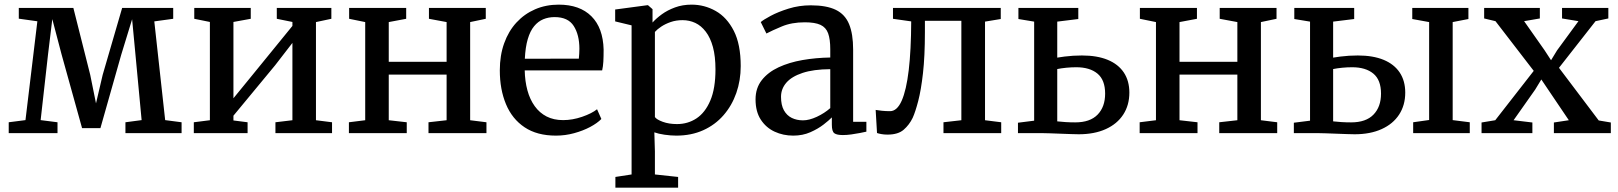

<svg xmlns="http://www.w3.org/2000/svg" viewBox="-20 -588 7144 848"><path d="M18.5 0V-48L92.5 -57.5L145 -494L63 -505.5V-553H304L378.5 -257.5L404 -131.5L433.5 -257.5L519.5 -553H745V-505L661.5 -493.5L709.5 -57.5L782 -48V0H534V-48L605.5 -57.5L578.5 -344.5L563.5 -503L515.5 -346.5L423.5 -22H342.5L252 -347.5L211 -503.5L192 -346.5L159.5 -57.5L234 -48V0Z M836 0V-48L907 -57V-491L838 -505V-553H1087.5V-505L1011 -491V-154L1082.5 -241.5L1271.5 -473.5V-491L1202.5 -505V-553H1443.5V-505L1375.5 -490.5V-57L1446.5 -48V0H1196.5V-48L1271.5 -57V-398.5L1195 -299.5L1011 -77V-56L1073.5 -48V0Z M1521 0V-48L1593 -57V-490.5L1522 -505V-553H1774V-505L1697 -490.5V-315H1952.5V-490.5L1874.5 -505V-553H2125.5V-505L2056.5 -490.5V-57L2128.5 -48V0H1872.5V-48L1952.5 -57V-258.5H1697V-57L1776.5 -48V0Z M2435.5 11Q2352 11 2297 -25.8Q2242 -62.5 2214.8 -127.8Q2187.5 -193 2187.5 -277.5Q2187.5 -343.5 2206.8 -397Q2226 -450.5 2261 -488.5Q2296 -526.5 2343.5 -547Q2391 -567.5 2447.5 -567.5Q2540.5 -567.5 2592 -516.2Q2643.5 -465 2646 -369Q2646 -338.5 2644.8 -316.2Q2643.5 -294 2639.5 -277H2297.5Q2298.5 -229 2309.5 -188.8Q2320.5 -148.5 2341.8 -119Q2363 -89.5 2394.2 -73.5Q2425.5 -57.5 2467 -57.5Q2508.5 -57.5 2551.2 -72.2Q2594 -87 2617 -105.5L2636 -62.5Q2618 -44 2586.5 -27.2Q2555 -10.5 2515.8 0.2Q2476.5 11 2435.5 11ZM2298 -328.5 2536.5 -329Q2537.5 -337.5 2538.2 -350.2Q2539 -363 2539 -372.5Q2539 -434 2514 -473.2Q2489 -512.5 2429.5 -512.5Q2402.5 -512.5 2379.5 -503Q2356.5 -493.5 2339 -472.2Q2321.5 -451 2311 -415.5Q2300.5 -380 2298 -328.5Z M2698 241V193.5L2769.5 182.5V-476L2697 -493.5V-546L2839 -565H2842L2862 -547.5V-488.5Q2878 -506.5 2903 -524.8Q2928 -543 2961.2 -555.2Q2994.5 -567.5 3034.5 -567.5Q3091.5 -567.5 3141 -539.5Q3190.5 -511.5 3221 -451.8Q3251.5 -392 3251.5 -296Q3251.5 -233 3232 -177.2Q3212.5 -121.5 3175.5 -79Q3138.5 -36.5 3085.8 -12.8Q3033 11 2967 11Q2942.5 11 2915 7Q2887.5 3 2870 -3.5L2872.5 80.5V182.5L2975 193.5V241ZM2970 -40Q3018 -40 3056.2 -65.2Q3094.5 -90.5 3117.2 -143.8Q3140 -197 3140 -281.5Q3140 -339 3128.8 -380.2Q3117.5 -421.5 3097.2 -448Q3077 -474.5 3050.8 -486.8Q3024.5 -499 2994.5 -499Q2966.5 -499 2942.5 -490.8Q2918.5 -482.5 2900.5 -470.5Q2882.5 -458.5 2872.5 -447V-71Q2880 -60 2907.2 -50Q2934.5 -40 2970 -40Z M3483.5 11Q3439 11 3401.2 -6.5Q3363.5 -24 3340.2 -59.5Q3317 -95 3317 -149Q3317 -199 3344.5 -234Q3372 -269 3418.8 -290.8Q3465.5 -312.5 3524.5 -322.8Q3583.5 -333 3647 -334V-370.5Q3647 -415 3637.5 -441Q3628 -467 3603.8 -478.2Q3579.5 -489.5 3534.5 -489.5Q3476.5 -489.5 3433 -471.2Q3389.5 -453 3365 -440L3340 -490.5Q3350.5 -500 3383.5 -517.8Q3416.5 -535.5 3463 -550Q3509.5 -564.5 3561 -564.5Q3630.5 -564.5 3671.5 -544.5Q3712.5 -524.5 3730.2 -481.2Q3748 -438 3748 -369V-50H3806.5V-6.5Q3795.5 -4 3777.5 -0.5Q3759.5 3 3739.5 5.8Q3719.5 8.5 3702.5 8.5Q3676 8.5 3665 0.5Q3654 -7.5 3654 -37V-69.5Q3642 -57 3617.5 -38Q3593 -19 3559 -4Q3525 11 3483.5 11ZM3526.5 -56.5Q3554 -56.5 3587.8 -72.2Q3621.5 -88 3647 -110.5V-282.5Q3573 -282 3524.8 -266Q3476.5 -250 3453 -222.8Q3429.5 -195.5 3429.5 -160.5Q3429.5 -124 3442.2 -101Q3455 -78 3477 -67.2Q3499 -56.5 3526.5 -56.5Z M3899.5 6.5Q3884.5 6.5 3872.5 4.2Q3860.5 2 3853.5 -0.5L3847.5 -102.5Q3858 -100.5 3875 -98.8Q3892 -97 3911 -97Q3942 -97 3962.5 -143.2Q3983 -189.5 3993.5 -277.8Q4004 -366 4004.5 -493.5L3924 -505V-553H4400V-504L4330.5 -492.5V-57L4402 -48V0H4147V-48L4226 -57V-496H4065V-447Q4065 -339.5 4056.5 -264.8Q4048 -190 4035.5 -142Q4023 -94 4011 -67.5Q3996 -36.5 3971.2 -15Q3946.5 6.5 3899.5 6.5Z M4476 0V-46L4547.5 -55V-492.5L4478 -504V-553H4742.5V-504L4649.5 -492.5V-333.5Q4663.5 -336 4681.5 -338.2Q4699.5 -340.5 4719.5 -341.8Q4739.5 -343 4758.5 -343Q4825.5 -343 4872.2 -323.8Q4919 -304.5 4943.5 -267.8Q4968 -231 4968 -179Q4968 -123.5 4941 -82Q4914 -40.5 4863.8 -17.8Q4813.5 5 4744.5 5Q4732 5 4710.2 4.2Q4688.5 3.5 4664 2.5Q4639.5 1.5 4617.8 0.8Q4596 0 4583.5 0ZM4729 -47.5Q4794.5 -47.5 4827.8 -81.8Q4861 -116 4861 -174.5Q4861 -235 4827 -263Q4793 -291 4733.5 -291Q4712 -291 4689.2 -288.8Q4666.5 -286.5 4649.5 -283V-52Q4665.5 -50 4686 -48.8Q4706.5 -47.5 4729 -47.5Z M5013.5 0V-48L5085.5 -57V-490.5L5014.5 -505V-553H5266.5V-505L5189.5 -490.5V-315H5445V-490.5L5367 -505V-553H5618V-505L5549 -490.5V-57L5621 -48V0H5365V-48L5445 -57V-258.5H5189.5V-57L5269 -48V0Z M6221.5 0V-48L6292 -58V-490.5L6217.5 -504V-553H6465.5V-504L6396 -490.5V-57.5L6471.5 -48V0ZM5694.5 0V-46L5766 -55V-492.5L5696.5 -504V-553H5961V-504L5868 -492.5V-333.5Q5882 -336 5900 -338.2Q5918 -340.5 5938 -341.8Q5958 -343 5977 -343Q6044 -343 6090.8 -323.8Q6137.5 -304.5 6162 -267.8Q6186.5 -231 6186.5 -179Q6186.5 -123.5 6159.5 -82Q6132.5 -40.5 6082.2 -17.8Q6032 5 5963 5Q5950.5 5 5928.8 4.2Q5907 3.5 5882.5 2.5Q5858 1.5 5836.2 0.8Q5814.5 0 5802 0ZM5947.5 -47.5Q6013 -47.5 6046.2 -81.8Q6079.5 -116 6079.5 -174.5Q6079.5 -235 6045.5 -263Q6011.5 -291 5952 -291Q5930.5 -291 5907.8 -288.8Q5885 -286.5 5868 -283V-52Q5884 -50 5904.5 -48.8Q5925 -47.5 5947.5 -47.5Z M6584 -57 6754 -275 6585 -494.5 6535 -506.5V-553H6781V-506.5L6711.5 -494.5L6801.5 -366.5L6830.5 -322L6857 -365.5L6951.5 -494.5L6879 -506.5V-553H7083.5V-506.5L7027 -494.5L6865.5 -288.5L7041 -56L7094.5 -47V0H6843V-47L6909 -57L6818.5 -191L6787.5 -237L6760.5 -192.5L6665 -57L6748 -47V0H6523.5V-47Z"/></svg>

Font: Merriweather 24pt
Style: Regular
Weight: 400
Designer: Eben Sorkin
Foundry: Eben Sorkin
Version: Version 2.100